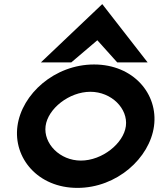

<svg xmlns="http://www.w3.org/2000/svg" viewBox="-20 -904 772 935"><path d="M327 -600 454 -708 551 -600H699L478 -884L179 -600ZM420 -457C523 -457 604 -375 593 -290C582 -205 477 -122 374 -122C271 -122 191 -205 202 -290C213 -375 317 -457 420 -457ZM357 11C549 11 709 -134 730 -290C751 -446 630 -590 438 -590C246 -590 86 -446 65 -290C44 -135 164 11 357 11Z"/></svg>

Font: Charger
Style: HemiRT
Weight: 900
Designer: Jasper
Foundry: Cannot Into Space Fonts
Version: Version 0.99